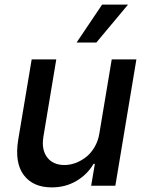

<svg xmlns="http://www.w3.org/2000/svg" viewBox="-20 -802 634 829"><path d="M409.1 -226.2 462.4 -545.5H568.9L478 0H373.6L389.6 -94.5H383.9Q357.2 -48.7 310 -20.8Q262.8 7.1 203.5 7.1Q122.5 7.1 82.6 -46.2Q42.6 -99.4 58.6 -198.5L116.8 -545.5H223L167.3 -211.3Q158.4 -155.9 183.6 -122.7Q208.8 -89.5 258.5 -89.5Q281.6 -89.5 305.2 -98Q328.8 -106.5 350.3 -122.9Q371.8 -139.2 387.8 -166Q403.8 -192.8 409.1 -226.2ZM310.7 -618.3 420.8 -782H532.7L396 -618.3Z"/></svg>

Font: Karasuma Gothic
Style: Medium Italic
Weight: 500
Italic angle: 9.39998°
Designer: Rasmus Andersson / Ryoko Nishizuka
Foundry: Genbu
Version: Version 1.00